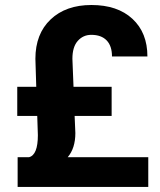

<svg xmlns="http://www.w3.org/2000/svg" viewBox="-20 -740 634 760"><path d="M275.4 -281.2 278.3 -213.4Q278.3 -153.3 248 -117.7H566.9V0H49.8V-117.7H94.7Q129.9 -126.5 129.9 -205.1L127.4 -281.2H48.3V-396.5H123.5L120.1 -507.3Q120.1 -606 180.4 -663.1Q240.7 -720.2 341.8 -720.2Q445.3 -720.2 504.4 -665.3Q563.5 -610.4 563.5 -516.6H423.3Q423.3 -558.1 402.1 -580.1Q380.9 -602.1 341.3 -602.1Q309.1 -602.1 287.8 -578.1Q266.6 -554.2 266.6 -507.3L271 -396.5H421.9V-281.2Z"/></svg>

Font: Vazir FD
Style: Bold-FD
Weight: 700
Designer: Saber Rastikerdar
Foundry: Saber Rastikerdar
Version: Version 30.1.0